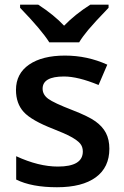

<svg xmlns="http://www.w3.org/2000/svg" viewBox="-20 -786 527 816"><path d="M444.8 -153.8Q444.8 -74.7 387.2 -32.5Q329.6 9.8 222.2 9.8Q114.3 9.8 48.8 -22.9V-122.1Q144 -78.1 226.1 -78.1Q332 -78.1 332 -142.1Q332 -162.6 320.3 -176.3Q308.6 -189.9 281.7 -204.6Q254.9 -219.2 207 -237.8Q113.8 -273.9 80.8 -310.1Q47.9 -346.2 47.9 -403.8Q47.9 -473.1 103.8 -511.5Q159.7 -549.8 255.9 -549.8Q351.1 -549.8 436 -511.2L398.9 -424.8Q311.5 -460.9 252 -460.9Q161.1 -460.9 161.1 -409.2Q161.1 -383.8 184.8 -366.2Q208.5 -348.6 288.1 -317.9Q355 -292 385.3 -270.5Q415.5 -249 430.2 -220.9Q444.8 -192.9 444.8 -153.8ZM441.4 -766.1V-752.9Q379.9 -689 354.7 -658.7Q329.6 -628.4 316.4 -606H189.5Q157.7 -657.2 65.4 -752.9V-766.1H142.6Q210 -722.2 252.4 -676.8Q299.8 -725.6 363.8 -766.1Z"/></svg>

Font: f0_1792           
Style: Regular
Weight: 600
Foundry: Ascender Corporation
Version: Version 1.10